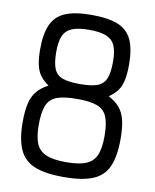

<svg xmlns="http://www.w3.org/2000/svg" viewBox="-91 -883 781 966"><g transform="rotate(10 300.0 -400.0)"><path d="M300 14Q206 14 151.5 -8.5Q97 -31 73.5 -83.5Q50 -136 50 -223Q50 -281 59 -319Q68 -357 89 -382Q110 -407 146 -426Q119 -445 103 -466.5Q87 -488 80 -520Q73 -552 73 -600Q73 -679 94.5 -726Q116 -773 165.5 -793.5Q215 -814 300 -814Q385 -814 434.5 -793.5Q484 -773 505.5 -726Q527 -679 527 -600Q527 -552 520 -520Q513 -488 497.5 -466.5Q482 -445 454 -426Q490 -407 511 -382Q532 -357 541 -319Q550 -281 550 -223Q550 -136 527 -83.5Q504 -31 449 -8.5Q394 14 300 14ZM300 -62Q365 -62 401.5 -77Q438 -92 453 -127Q468 -162 468 -223Q468 -289 453 -324Q438 -359 401.5 -372Q365 -385 300 -385Q235 -385 198.5 -372Q162 -359 147 -324Q132 -289 132 -223Q132 -162 147 -127Q162 -92 198.5 -77Q235 -62 300 -62ZM300 -461Q356 -461 387.5 -472Q419 -483 432 -513Q445 -543 445 -600Q445 -653 432 -682.5Q419 -712 387.5 -725Q356 -738 300 -738Q244 -738 212.5 -725Q181 -712 168 -682.5Q155 -653 155 -600Q155 -543 168 -513Q181 -483 212.5 -472Q244 -461 300 -461Z"/></g></svg>

Font: Victor Mono Thin Medium
Style: Regular
Weight: 500
Monospace: yes
Version: Version 1.561;gftools[0.9.30]